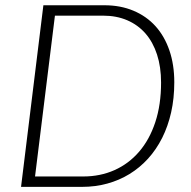

<svg xmlns="http://www.w3.org/2000/svg" viewBox="-20 -728 746 748"><path d="M659 -407.5Q659 -345 646.8 -290.5Q634.5 -236 611.8 -190.8Q589 -145.5 556.8 -110Q524.5 -74.5 484.5 -50Q444.5 -25.5 398 -12.8Q351.5 0 300 0H62L149 -707.5H387Q449.5 -707.5 500 -686.2Q550.5 -665 585.8 -626Q621 -587 640 -531.5Q659 -476 659 -407.5ZM607.5 -406.5Q607.5 -467 591.8 -515.5Q576 -564 546.8 -597.5Q517.5 -631 475.8 -649Q434 -667 382 -667H194L116.5 -40.5H304.5Q370.5 -40.5 426 -65.2Q481.5 -90 522 -137Q562.5 -184 585 -252Q607.5 -320 607.5 -406.5Z"/></svg>

Font: Lato Light
Style: Italic
Weight: 300
Italic angle: -7°
Designer: Lukasz Dziedzic
Foundry: tyPoland Lukasz Dziedzic
Version: Version 2.007; 2014-02-27